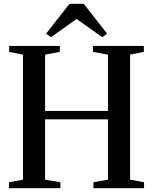

<svg xmlns="http://www.w3.org/2000/svg" viewBox="-20 -983 800 1003"><path d="M100 -44.5V-697.5L28 -712V-743H292.5V-712L215.5 -697.5V-403.5H544V-697.5L465.5 -712V-743H731.5V-712L659.5 -697.5V-44.5L732.5 -31V0H468V-31L544 -44.5V-359.5H215.5V-44.5L295.5 -31V0H27V-31ZM246 -788.5 221 -807.5 343 -963H417.5L539.5 -807.5L514.5 -788.5L380 -884Z"/></svg>

Font: Merriweather 96pt Medium
Style: Regular
Weight: 500
Version: Version 2.100